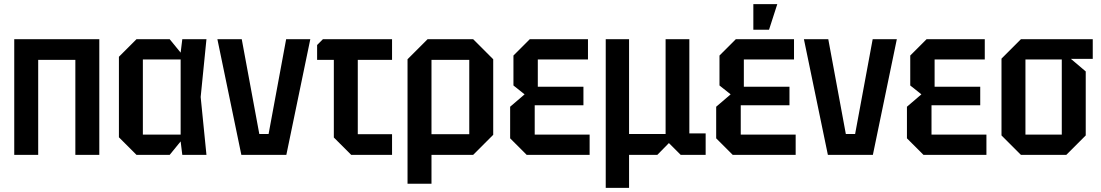

<svg xmlns="http://www.w3.org/2000/svg" viewBox="-20 -750 5333 930"><path d="M49 0V-560H461V0H345V-460H165V0Z M641 0 556 -85V-475L641 -560H802L855 -495L863 -560H980L952 -280L980 0H863L855 -65L802 0ZM672 -98H855V-462H672Z M1149 0 1033 -560H1151L1236 -101H1281L1366 -560H1483L1367 0Z M1597 -84V-460H1516V-532L1544 -560H1879V-460H1713V-100H1879V0H1681Z M1954 140V-463L2051 -560H2272L2369 -463V-97L2272 0H2070V140ZM2253 -460H2070V-100H2253Z M2531 0 2451 -80V-233L2521 -293L2467 -336V-481L2546 -560H2828V-462H2585V-330H2806V-240H2570V-98H2836V0Z M2914 160V-560H3027V-101H3204V-560H3319V-104H3398V0H3277L3220 -57L3164 0H3027V160Z M3529 0 3449 -80V-233L3519 -293L3465 -336V-481L3544 -560H3826V-462H3583V-330H3804V-240H3568V-98H3834V0ZM3629 -606V-730H3745L3705 -606Z M3990 0 3874 -560H3992L4077 -101H4122L4207 -560H4324L4208 0Z M4453 0 4373 -80V-233L4443 -293L4389 -336V-481L4468 -560H4750V-462H4507V-330H4728V-240H4492V-98H4758V0Z M4831 -94V-466L4925 -560H5273V-465H5167L5239 -404V-94L5145 0H4925ZM4947 -98H5123V-462H4947Z"/></svg>

Font: Tektur SemiCondensed Medium
Style: Regular
Weight: 500
Width: 4
Designer: Adam Jagosz
Foundry: Adam Jagosz
Version: Version 1.005;gftools[0.9.30]